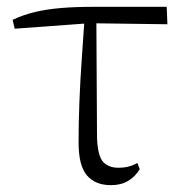

<svg xmlns="http://www.w3.org/2000/svg" viewBox="-20 -528 535 562"><path d="M23 -444 17 -470Q49 -485 83 -493Q117 -501 158 -504.5Q199 -508 252 -508H468L470 -457L242 -460ZM305 14Q259 14 234.5 -14.5Q210 -43 210 -111Q210 -170 212.5 -232.5Q215 -295 219.5 -358Q224 -421 228 -481H262L264 -125Q266 -71 282 -54Q298 -37 326 -37Q343 -37 356.5 -40.5Q370 -44 382 -51L389 -33Q376 -11 355 1.5Q334 14 305 14Z"/></svg>

Font: Noto Serif TC
Style: Regular
Weight: 200
Designer: Ryoko NISHIZUKA 西塚涼子 (kana & ideographs); Frank Grießhammer (Latin, Greek & Cyrillic); Wenlong ZHANG 张文龙 (bopomofo); San
Foundry: Adobe
Version: Version 2.001;hotconv 1.1.0;makeotfexe 2.6.0